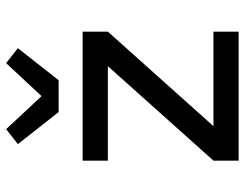

<svg xmlns="http://www.w3.org/2000/svg" viewBox="-108 -708 815 640"><g transform="rotate(-90 300.0 -387.5)"><path d="M85 0V-84L400 -436H85V-520H515V-436L200 -84H515V0ZM247 -600 140 -736 190 -775 300 -657 410 -775 460 -736 353 -600Z"/></g></svg>

Font: Iosevka Aile Medium
Style: Regular
Weight: 500
Designer: Belleve Invis
Foundry: Belleve Invis
Version: Version 27.3.5; ttfautohint (v1.8.4)